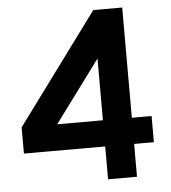

<svg xmlns="http://www.w3.org/2000/svg" viewBox="-53 -785 741 833"><g transform="rotate(-5 318.0 -368.5)"><path d="M384 0V-143H30V-257L384 -737H510V-257H596V-143H510V0ZM185 -257H384V-526Z"/></g></svg>

Font: Tomorrow Medium
Style: Regular
Weight: 500
Designer: Tony de Marco, Monica Rizzolli
Foundry: Just in Type
Version: Version 2.002